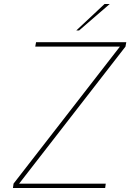

<svg xmlns="http://www.w3.org/2000/svg" viewBox="-20 -944 654 964"><path d="M48 -22 582 -710H157L161 -732H614L610 -710L76 -22H511L508 0H45ZM505 -924H531L377 -791H363Z"/></svg>

Font: Exo Thin
Style: Italic
Weight: 250
Italic angle: -9°
Designer: Natanael Gama
Foundry: Natanael Gama
Version: Version 1.500; ttfautohint (v1.6)